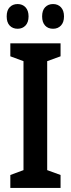

<svg xmlns="http://www.w3.org/2000/svg" viewBox="-20 -928 350 948"><path d="M279 0H31V-64L96 -88V-626L31 -650V-714H279V-650L213 -626V-88L279 -64ZM13 -847Q13 -877 28 -892.5Q43 -908 67 -908Q91 -908 106 -892Q121 -876 121 -847Q121 -818 106 -802Q91 -786 67 -786Q43 -786 28 -801.5Q13 -817 13 -847ZM188 -847Q188 -877 203 -892.5Q218 -908 242 -908Q266 -908 281 -892Q296 -876 296 -847Q296 -818 281 -802Q266 -786 242 -786Q217 -786 202.5 -802Q188 -818 188 -847Z"/></svg>

Font: Noto Sans Lao UI ExtCond SemBd
Style: Regular
Weight: 600
Width: 2
Designer: Monotype Design Team
Foundry: Monotype Imaging Inc.
Version: Version 2.000; ttfautohint (v1.8.4.7-5d5b)